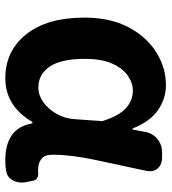

<svg xmlns="http://www.w3.org/2000/svg" viewBox="18 -632 628 703"><g transform="rotate(90 331.5 -280.0)"><path d="M266 14Q166 14 105 -62.5Q44 -139 44 -276Q44 -370 79 -436.5Q114 -503 170.5 -538.5Q227 -574 291 -574Q340 -574 382 -545.5Q424 -517 450 -452H454L462 -496Q467 -525 488 -542.5Q509 -560 538 -560H554Q583 -560 597 -543Q611 -526 604 -497Q584 -405 565 -315.5Q546 -226 546 -159Q546 -130 561.5 -118Q577 -106 600 -106Q605 -106 606 -106Q607 -106 609 -106Q622 -108 631.5 -102.5Q641 -97 642 -83L647 -58Q651 -34 639.5 -13Q628 8 604 11Q600 12 591 13Q582 14 565 14Q510 14 475.5 -9Q441 -32 431 -85H426Q368 14 266 14ZM300 -107Q328 -107 353.5 -125Q379 -143 396.5 -174Q414 -205 416 -242L423 -341Q404 -402 375.5 -427.5Q347 -453 312 -453Q283 -453 256 -434Q229 -415 212 -376.5Q195 -338 195 -277Q195 -191 223 -149Q251 -107 300 -107Z"/></g></svg>

Font: Chiron GoRound TC
Style: Bold
Weight: 700
Designer: Ryoko NISHIZUKA 西塚涼子 (kana, bopomofo & ideographs); Paul D. Hunt (Latin, Greek & Cyrillic); Sandoll Communications 산돌커뮤니
Foundry: Adobe
Version: Version 1.000;hotconv 1.1.1;makeotfexe 2.6.0